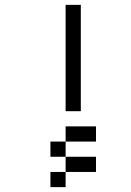

<svg xmlns="http://www.w3.org/2000/svg" viewBox="-20 -645 540 790"><path d="M375 62.5V0H250V62.5H187.5V125H250V62.5ZM375 -62.5V-125H250V-62.5H187.5V0H250V-62.5ZM250 -625V-187.5H312.5V-625Z"/></svg>

Font: UnifontExMono
Style: Regular
Weight: 500
Version: Version 15.0.06